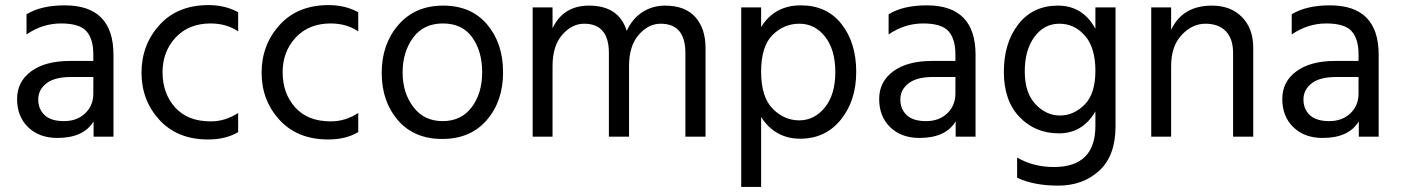

<svg xmlns="http://www.w3.org/2000/svg" viewBox="-20 -536 5494 753"><path d="M205 5Q134 5 90.5 -37Q47 -79 47 -147.5Q47 -216 102.5 -256.5Q158 -297 254 -297H346V-323Q346 -383 319 -413.5Q292 -444 219.5 -444Q147 -444 84 -401V-480Q141 -515 234 -515Q425 -515 425 -321V0H347V-60Q308 5 205 5ZM346 -169V-234H258Q194 -234 162 -209Q130 -184 130 -146Q130 -108 155 -84.5Q180 -61 231 -61Q282 -61 314 -91.5Q346 -122 346 -169Z M796 11Q676 11 605.5 -65.5Q535 -142 535 -251Q535 -360 605.5 -438Q676 -516 798 -516Q863 -516 914 -488V-413Q868 -444 806 -444Q720 -444 668.5 -388.5Q617 -333 617.5 -251Q618 -169 667 -114.5Q716 -60 806 -60Q864 -60 914 -93V-18Q866 11 796 11Z M1267 11Q1147 11 1076.5 -65.5Q1006 -142 1006 -251Q1006 -360 1076.5 -438Q1147 -516 1269 -516Q1334 -516 1385 -488V-413Q1339 -444 1277 -444Q1191 -444 1139.5 -388.5Q1088 -333 1088.5 -251Q1089 -169 1138 -114.5Q1187 -60 1277 -60Q1335 -60 1385 -93V-18Q1337 11 1267 11Z M1717 -444Q1641 -444 1600 -388Q1559 -332 1559 -252Q1559 -172 1601 -116.5Q1643 -61 1716 -61Q1789 -61 1830 -115.5Q1871 -170 1871 -252.5Q1871 -335 1832 -389.5Q1793 -444 1717 -444ZM1718 -514Q1828 -514 1890.5 -440Q1953 -366 1953 -252.5Q1953 -139 1889 -65Q1825 9 1714.5 9Q1604 9 1540.5 -64.5Q1477 -138 1477 -250.5Q1477 -363 1542.5 -438.5Q1608 -514 1718 -514Z M2747 0H2668V-328Q2668 -443 2571 -443Q2523 -443 2485 -399.5Q2447 -356 2447 -277V0H2368V-328Q2368 -443 2271 -443Q2223 -443 2185 -399.5Q2147 -356 2147 -277V0H2069V-507H2147V-425Q2189 -514 2290 -514Q2407 -514 2438 -415Q2460 -463 2499.5 -488.5Q2539 -514 2588 -514Q2667 -514 2707 -469Q2747 -424 2747 -348Z M3115 -443Q3054 -443 3009.5 -398.5Q2965 -354 2965 -255Q2965 -156 3010 -110Q3055 -64 3114.5 -64Q3174 -64 3215 -114.5Q3256 -165 3256 -253Q3256 -341 3216 -392Q3176 -443 3115 -443ZM2965 197H2887V-507H2965V-430Q3018 -515 3120.5 -515Q3223 -515 3280.5 -441.5Q3338 -368 3338 -254.5Q3338 -141 3277.5 -66.5Q3217 8 3118.5 8Q3020 8 2965 -77Z M3586 5Q3515 5 3471.5 -37Q3428 -79 3428 -147.5Q3428 -216 3483.5 -256.5Q3539 -297 3635 -297H3727V-323Q3727 -383 3700 -413.5Q3673 -444 3600.5 -444Q3528 -444 3465 -401V-480Q3522 -515 3615 -515Q3806 -515 3806 -321V0H3728V-60Q3689 5 3586 5ZM3727 -169V-234H3639Q3575 -234 3543 -209Q3511 -184 3511 -146Q3511 -108 3536 -84.5Q3561 -61 3612 -61Q3663 -61 3695 -91.5Q3727 -122 3727 -169Z M4134.5 -443Q4075 -443 4037 -391.5Q3999 -340 3999 -256Q3999 -172 4041 -127.5Q4083 -83 4137 -83Q4191 -83 4233.5 -125.5Q4276 -168 4276 -258.5Q4276 -349 4235 -396Q4194 -443 4134.5 -443ZM4355 -41Q4355 75 4291 133.5Q4227 192 4130.5 192Q4034 192 3969 161V82Q4033 119 4113 119Q4276 119 4276 -42V-99Q4226 -13 4133 -13Q4040 -13 3978.5 -77Q3917 -141 3917 -254.5Q3917 -368 3974 -441Q4031 -514 4129 -514Q4227 -514 4276 -423V-507H4355Z M4895 0H4816V-328Q4816 -384 4787.5 -413.5Q4759 -443 4707.5 -443Q4656 -443 4614.5 -399Q4573 -355 4573 -277V0H4495V-507H4573V-419Q4618 -514 4733 -514Q4807 -514 4851 -469Q4895 -424 4895 -349Z M5167 5Q5096 5 5052.5 -37Q5009 -79 5009 -147.5Q5009 -216 5064.5 -256.5Q5120 -297 5216 -297H5308V-323Q5308 -383 5281 -413.5Q5254 -444 5181.5 -444Q5109 -444 5046 -401V-480Q5103 -515 5196 -515Q5387 -515 5387 -321V0H5309V-60Q5270 5 5167 5ZM5308 -169V-234H5220Q5156 -234 5124 -209Q5092 -184 5092 -146Q5092 -108 5117 -84.5Q5142 -61 5193 -61Q5244 -61 5276 -91.5Q5308 -122 5308 -169Z"/></svg>

Font: Hind Kochi
Style: Regular
Weight: 400
Designer: Dhruvi Tolia
Foundry: Indian Type Foundry
Version: Version 0.702;PS 1.0;hotconv 1.0.81;makeotf.lib2.5.63406